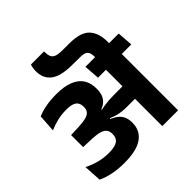

<svg xmlns="http://www.w3.org/2000/svg" viewBox="-229 -1093 1278 1278"><g transform="rotate(-45 409.5 -454.0)"><path d="M375.3 -898.4Q375.3 -899.1 375.1 -903.3Q374.9 -907.5 374.9 -908.1H251.6Q247.2 -895.2 245 -881.4Q242.9 -867.6 242.9 -853.3Q242.9 -784.9 289.8 -748.9Q336.7 -712.8 439.4 -712L519.4 -711.1Q560.8 -711 574.5 -695.5Q588.2 -680.1 588.2 -647.3V-615.4H720.1V-653.7Q720.1 -737.2 678.9 -781.4Q637.8 -825.6 536.8 -826.4L463.8 -826.9Q412.4 -827.1 393.9 -843.1Q375.4 -859.1 375.3 -898.4ZM818.7 -530.3 810.7 -640.8H497.4L505.5 -530.3ZM580.2 0H729V-570.2H580.2ZM25.6 -169.1 33.2 -43Q72.9 -23.7 122.7 -14Q172.5 -4.3 228.8 -4.3Q345.8 -4.3 400.8 -44.3Q455.8 -84.3 455.8 -155.2V-160Q455.8 -193.5 442.5 -219.4Q429.2 -245.3 395.7 -264.9Q362.2 -284.4 301.5 -299.2L299.4 -353.3Q353.9 -355.8 386.5 -372.2Q419.1 -388.6 433.4 -416Q447.6 -443.5 447.6 -480.4V-487.6Q447.6 -538 425 -574.1Q402.4 -610.2 354.3 -629.8Q306.2 -649.5 229.8 -649.5Q176.6 -649.5 132.6 -641.2Q88.5 -632.9 53.8 -617.9L45.3 -494.5Q82.1 -510.9 122.1 -520.2Q162.1 -529.5 205 -529.5Q258.3 -529.5 279.9 -512.9Q301.6 -496.3 301.6 -462.5V-458.1Q301.6 -435.8 291.1 -421.5Q280.6 -407.1 254.8 -399.6Q229 -392 182.5 -389.8L108.7 -387.1V-273.6L189.6 -270.8Q233.2 -268.9 259.4 -261.2Q285.6 -253.4 297.4 -238.4Q309.1 -223.4 309.1 -200.8V-195.3Q309.1 -170.9 298.4 -155.4Q287.7 -139.8 263.9 -132.3Q240.1 -124.7 200.9 -124.7Q152.7 -124.7 108.3 -136.7Q63.8 -148.7 25.6 -169.1ZM293.4 -363.7V-288L366.2 -272.2L370.1 -283.7Q390.9 -275.3 410 -269.3Q429.1 -263.4 451.3 -260.2Q473.6 -257 503.3 -257H632V-374.5H501.7Q474.3 -374.5 452.7 -372.9Q431 -371.3 411.8 -368.4Q392.6 -365.5 372.7 -361.6L371.3 -369.4Z"/></g></svg>

Font: Anek Devanagari Medium
Style: Regular
Weight: 500
Designer: Kailash Malviya (Devanagari) & Yesha Goshar (Latin)
Foundry: Ek Type
Version: Version 1.003